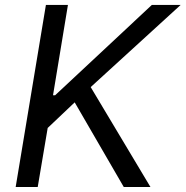

<svg xmlns="http://www.w3.org/2000/svg" viewBox="-20 -747 742 767"><path d="M42.6 0 163.4 -727.3H251.4L191.8 -366.5H200.3L586.6 -727.3H701.7L342.3 -399.1L581 0H474.4L278.4 -338.1L170.5 -235.8L130.7 0Z"/></svg>

Font: Inter UI
Style: Italic
Weight: 400
Italic angle: -9.39999°
Designer: Rasmus Andersson
Foundry: rsms
Version: 3.2;8d6f07862